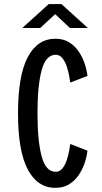

<svg xmlns="http://www.w3.org/2000/svg" viewBox="-20 -892 490 922"><path d="M246 10Q160 10 113.2 -78.5Q66.5 -167 66.5 -348Q66.5 -529 113.2 -617.5Q160 -706 246 -706Q284.5 -706 312.2 -688.8Q340 -671.5 358.2 -644.2Q376.5 -617 386.8 -586Q397 -555 400 -527.5L317.5 -495.5Q316 -507 312 -528.8Q308 -550.5 300.2 -573.8Q292.5 -597 279.5 -613Q266.5 -629 247.5 -629Q200 -629 180 -554.8Q160 -480.5 160 -348Q160 -215.5 180 -141.2Q200 -67 247.5 -67Q266.5 -67 279.5 -83Q292.5 -99 300.2 -122.2Q308 -145.5 312 -167.2Q316 -189 317.5 -200.5L400 -168.5Q397 -141 386.8 -110Q376.5 -79 358.2 -51.8Q340 -24.5 312.2 -7.2Q284.5 10 246 10ZM87 -757.5 214 -872.5H275L402 -757.5H316L245 -824L173 -757.5Z"/></svg>

Font: Trispace Condensed
Style: Regular
Weight: 400
Width: 3
Designer: Tyler Finck
Foundry: Etcetera Type Company
Version: Version 1.210; ttfautohint (v1.8.3)